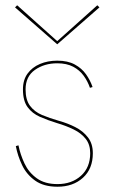

<svg xmlns="http://www.w3.org/2000/svg" viewBox="-20 -698 443 728"><path d="M50 -147 40 -144Q47 -107 64 -71.5Q81 -36 113.5 -13Q146 10 198 10Q257 10 294.5 -24Q332 -58 332 -117Q332 -153 313.5 -177Q295 -201 265.5 -216Q236 -231 203 -240Q168 -250 139.5 -262Q111 -274 94 -296.5Q77 -319 77 -359Q77 -408 112.5 -433Q148 -458 197 -458Q233 -458 257.5 -445Q282 -432 297.5 -410.5Q313 -389 321 -365L331 -368Q322 -394 306 -416.5Q290 -439 263.5 -453.5Q237 -468 197 -468Q161 -468 131.5 -455.5Q102 -443 84.5 -419Q67 -395 67 -359Q67 -316 84.5 -292Q102 -268 131.5 -255Q161 -242 197 -231Q231 -221 259.5 -207Q288 -193 305 -171.5Q322 -150 322 -117Q322 -63 287 -31.5Q252 0 198 0Q150 0 119.5 -22Q89 -44 73 -78Q57 -112 50 -147ZM197 -542 45 -678 37 -670 197 -530 357 -670 349 -678Z"/></svg>

Font: Jost Thin
Style: Regular
Weight: 250
Version: Version 3.710